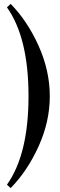

<svg xmlns="http://www.w3.org/2000/svg" viewBox="-20 -734 310 996"><path d="M16.1 224.1Q127.9 66.4 127.9 -234.9Q127.9 -538.6 16.1 -695.8L35.2 -713.9Q122.1 -625.5 180.2 -496.3Q238.3 -367.2 238.3 -234.9Q238.3 -103 180.2 25.1Q122.1 153.3 35.2 241.7Z"/></svg>

Font: Vidaloka 
Style: Regular
Weight: 400
Designer: Cyreal (www.cyreal.org)
Foundry: Cyreal (www.cyreal.org)
Version: Version 1.011